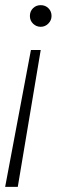

<svg xmlns="http://www.w3.org/2000/svg" viewBox="-37 -528 223 745"><path d="M121 -334 32 197H-17L83 -334ZM121 -508Q139 -508 151 -496Q163 -484 163 -466Q163 -449 150.5 -436.5Q138 -424 121 -424Q104 -424 91.5 -436Q79 -448 79 -466Q79 -484 91 -496Q103 -508 121 -508Z"/></svg>

Font: DM Sans 36pt ExtraLight
Style: Italic
Weight: 250
Italic angle: -10°
Designer: Colophon Foundry, Jonny Pinhorn
Foundry: Colophon Foundry
Version: Version 4.004;gftools[0.9.30]